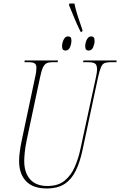

<svg xmlns="http://www.w3.org/2000/svg" viewBox="-20 -1056 680 1086"><path d="M436 -876Q414 -920 400.5 -954Q387 -988 370 -1028L373 -1036H401Q406 -1008 419.5 -966Q433 -924 447 -884L444 -876ZM350 -770Q342 -770 336.5 -775Q331 -780 331 -796Q331 -805 334.5 -818Q338 -831 345.5 -840.5Q353 -850 365 -850Q374 -850 379 -845Q384 -840 384 -826Q384 -808 376 -789Q368 -770 350 -770ZM481 -770Q473 -770 467.5 -775Q462 -780 462 -796Q462 -805 465.5 -818Q469 -831 476.5 -840.5Q484 -850 496 -850Q505 -850 510 -845Q515 -840 515 -824Q515 -808 507 -789Q499 -770 481 -770ZM244 10Q167 10 127.5 -31Q88 -72 88 -146Q88 -169 92 -199Q96 -229 104 -267L178 -616Q183 -637 184.5 -651.5Q186 -666 186 -673Q186 -690 176.5 -697Q167 -704 146 -704H118L120 -714H308L306 -704H274Q255 -704 243 -698Q231 -692 222.5 -673.5Q214 -655 206 -616L132 -268Q123 -225 120 -194Q117 -163 117 -146Q117 -79 150.5 -41.5Q184 -4 248 -4Q309 -4 345.5 -34Q382 -64 402.5 -111Q423 -158 434 -209L522 -616Q529 -647 529 -662Q529 -690 516.5 -697Q504 -704 482 -704H450L452 -714H640L638 -704H602Q583 -704 571 -699Q559 -694 551 -675.5Q543 -657 534 -616L446 -204Q432 -139 408.5 -90.5Q385 -42 346 -16Q307 10 244 10Z"/></svg>

Font: Noto Serif Display ExtraCondensed Thin
Style: Italic
Weight: 100
Width: 2
Italic angle: -12°
Designer: Monotype Design Team
Foundry: Monotype Imaging Inc.
Version: Version 2.009